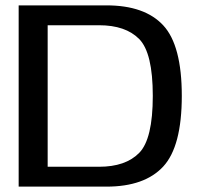

<svg xmlns="http://www.w3.org/2000/svg" viewBox="-20 -695 748 715"><path d="M49.5 0H376.5Q518.5 0 587.8 -74.8Q657 -149.5 657 -338Q657 -526 588 -600.5Q519 -675 376.5 -675H49.5ZM157.5 -74V-601H349Q447.5 -601 498.2 -549.8Q549 -498.5 549 -338Q549 -177 498.2 -125.5Q447.5 -74 349 -74Z"/></svg>

Font: Anybody SemiExpanded
Style: Regular
Weight: 400
Width: 6
Designer: Tyler Finck
Foundry: Etcetera Type Company
Version: Version 1.113;gftools[0.9.25]